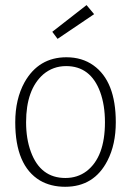

<svg xmlns="http://www.w3.org/2000/svg" viewBox="-20 -717 508 744"><path d="M233.4 -27.3Q136.7 -27.3 99.6 -128.9Q81.1 -178.7 81.1 -243.2Q81.1 -370.1 147.5 -428.7Q185.5 -460.9 236.3 -460.9Q331.1 -460.9 368.2 -360.4Q386.7 -309.6 386.7 -243.2Q386.7 -108.4 315.4 -53.7Q280.3 -27.3 233.4 -27.3ZM237.3 -495.1Q129.9 -495.1 75.2 -398.4Q39.1 -333 39.1 -243.2Q39.1 -75.2 134.8 -17.6Q176.8 6.8 232.4 6.8Q344.7 6.8 396.5 -94.7Q428.7 -157.2 428.7 -243.2Q428.7 -402.3 341.8 -463.9Q297.9 -495.1 237.3 -495.1ZM344.7 -662.1 315.4 -697.3 182.6 -593.8 203.1 -566.4Z"/></svg>

Font: Yaldevi Colombo ExtraLight
Style: Regular
Weight: 275
Designer: Sol Matas, Denzil Rajitha, Kosala Senevirathne and Pathum Egodawatta
Foundry: Mooniak
Version: Version 1.020 ; ttfautohint (v1.6)